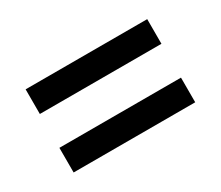

<svg xmlns="http://www.w3.org/2000/svg" viewBox="-59 -472 583 506"><g transform="rotate(-30 232.0 -219.5)"><path d="M417 -93H47V-168H417ZM417 -271H47V-346H417Z"/></g></svg>

Font: Buenard
Style: Bold
Weight: 700
Foundry: FontFuror
Version: Version 1.002 2011